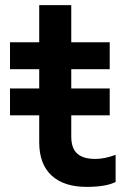

<svg xmlns="http://www.w3.org/2000/svg" viewBox="-20 -716 482 749"><path d="M133 -161V-266H19V-371H133V-446H19V-551H133V-696H258V-551H408V-446H258V-371H408V-266H258V-184Q258 -138 281 -117Q304 -96 352 -96Q388 -96 431 -112V-6Q393 13 318 13Q229 13 181 -31.5Q133 -76 133 -161Z"/></svg>

Font: Application Semibold
Style: Regular
Weight: 600
Designer: Wei Huang
Foundry: Wei Huang
Version: Version 0.012